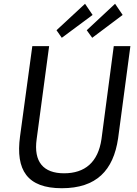

<svg xmlns="http://www.w3.org/2000/svg" viewBox="-20 -986 726 1016"><path d="M670 -742H582L517 -250C499 -127 429 -69 319 -69C210 -69 157 -129 174 -250L240 -742H151L86 -264C62 -86 124 10 307 10C490 10 580 -84 605 -254ZM279 -826 307 -786 470 -907 430 -966ZM439 -826 468 -786 629 -907 589 -966Z"/></svg>

Font: Cheyenne Sans
Style: Italic
Weight: 400
Italic angle: -8.13011°
Designer: The Public Sans project authors (U.S. Web Design System), Libre Franklin designed by Pablo Impallari and Rodrigo Fuenzal
Foundry: The Cheyenne Sans Project Authors
Version: Version 2.007